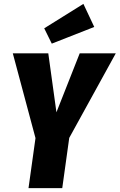

<svg xmlns="http://www.w3.org/2000/svg" viewBox="-20 -970 617 990"><path d="M577 -695 337 -259 301 0H127L163 -258L46 -695H229L271 -391L391 -695ZM410 -950 466 -831 247 -745 208 -824Z"/></svg>

Font: Fira Sans Extra Condensed ExtraBold
Style: Italic
Weight: 800
Width: 3
Italic angle: -8°
Designer: Carrois Corporate & Edenspiekermann AG
Foundry: Carrois Corporate GbR & Edenspiekermann AG
Version: Version 4.203